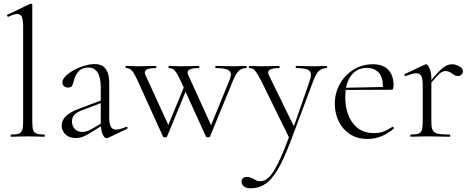

<svg xmlns="http://www.w3.org/2000/svg" viewBox="-20 -745 2572 1046"><path d="M41 -12Q70 -12 83 -17Q96 -22 101 -36.5Q106 -51 106 -81V-600Q106 -637 99 -653Q92 -669 74 -669Q58 -669 26 -654H24Q20 -654 18.5 -659Q17 -664 21 -665L144 -724Q146 -725 149 -725Q151 -725 153.5 -723Q156 -721 156 -718V-81Q156 -51 160.5 -37Q165 -23 178.5 -17.5Q192 -12 221 -12Q224 -12 224 -6Q224 0 221 0Q199 0 185 -1L131 -2L77 -1Q64 0 41 0Q38 0 38 -6Q38 -12 41 -12Z M670 -54Q674 -54 675 -49.5Q676 -45 672 -43L569 6Q565 8 561 8Q550 8 541 -9.5Q532 -27 530 -57L475 -23Q450 -7 431 0Q412 7 392 7Q357 7 336.5 -13Q316 -33 316 -61Q316 -89 338 -111.5Q360 -134 414 -154L529 -197V-267Q529 -377 461 -377Q427 -377 408 -355.5Q389 -334 382 -305Q378 -287 372.5 -277.5Q367 -268 350 -268Q336 -268 328 -276.5Q320 -285 320 -296Q320 -318 349.5 -341.5Q379 -365 421 -380.5Q463 -396 496 -396Q536 -396 555.5 -370Q575 -344 575 -297V-108Q575 -71 583.5 -55Q592 -39 613 -39Q632 -39 668 -54ZM529 -71V-74V-183L423 -143Q394 -131 383 -117Q372 -103 372 -84Q372 -60 387 -43Q402 -26 429 -26Q451 -26 481 -43Z M1321 -374Q1297 -374 1281 -359Q1265 -344 1249 -305L1124 -1Q1123 3 1113 3Q1103 3 1102 -1L991 -245L890 -1Q889 3 879 3Q869 3 868 -1L731 -303Q711 -347 698.5 -360.5Q686 -374 667 -374Q664 -374 664 -380Q664 -386 667 -386Q687 -386 698 -385L728 -384L786 -385Q801 -386 829 -386Q832 -386 832 -380Q832 -374 829 -374Q800 -374 784.5 -368.5Q769 -363 769 -350Q769 -343 773 -335L897 -64L981 -268L965 -303Q945 -347 932 -360.5Q919 -374 900 -374Q898 -374 898 -380Q898 -386 900 -386L932 -385Q942 -384 962 -384L1025 -385Q1039 -386 1063 -386Q1066 -386 1066 -380Q1066 -374 1063 -374Q1002 -374 1002 -350Q1002 -343 1006 -335L1130 -63L1231 -311Q1238 -330 1238 -339Q1238 -358 1218.5 -366Q1199 -374 1155 -374Q1153 -374 1153 -380Q1153 -386 1155 -386Q1182 -386 1196 -385L1256 -384L1291 -385Q1300 -386 1321 -386Q1324 -386 1324 -380Q1324 -374 1321 -374Z M1759 -374Q1735 -374 1718 -359Q1701 -344 1687 -305L1562 28Q1525 125 1492.5 179.5Q1460 234 1425 257.5Q1390 281 1344 281Q1324 281 1310 271.5Q1296 262 1296 244Q1296 233 1304 226Q1312 219 1323 219Q1344 219 1364 231Q1373 237 1380.5 239.5Q1388 242 1399 242Q1424 242 1446 220Q1468 198 1493.5 147Q1519 96 1554 3L1404 -303Q1381 -347 1369 -360.5Q1357 -374 1338 -374Q1336 -374 1336 -380Q1336 -386 1338 -386Q1359 -386 1369 -385L1400 -384L1462 -385Q1476 -386 1501 -386Q1503 -386 1503 -380Q1503 -374 1501 -374Q1441 -374 1441 -350Q1441 -343 1445 -335L1581 -57L1666 -301Q1674 -323 1674 -337Q1674 -358 1655.5 -366Q1637 -374 1593 -374Q1591 -374 1591 -380Q1591 -386 1593 -386Q1620 -386 1634 -385L1694 -384L1729 -385Q1738 -386 1759 -386Q1762 -386 1762 -380Q1762 -374 1759 -374Z M2119 -54Q2122 -54 2124.5 -50.5Q2127 -47 2125 -44Q2059 12 1982 12Q1925 12 1885 -15Q1845 -42 1824.5 -85.5Q1804 -129 1804 -180Q1804 -239 1832 -288.5Q1860 -338 1907.5 -366.5Q1955 -395 2011 -395Q2067 -395 2095.5 -364.5Q2124 -334 2124 -281Q2124 -267 2121.5 -261.5Q2119 -256 2112 -256L1863 -255Q1861 -231 1861 -216Q1861 -129 1902 -74.5Q1943 -20 2017 -20Q2048 -20 2070 -28.5Q2092 -37 2118 -54ZM1865 -267 2066 -271Q2067 -323 2043.5 -349Q2020 -375 1979 -375Q1934 -375 1904.5 -346.5Q1875 -318 1865 -267Z M2502 -357Q2502 -347 2494.5 -339Q2487 -331 2473 -331Q2463 -331 2455 -336.5Q2447 -342 2445 -343Q2426 -358 2407 -358Q2393 -358 2377.5 -346Q2362 -334 2330 -295V-81Q2330 -51 2337 -36.5Q2344 -22 2364.5 -17Q2385 -12 2430 -12Q2433 -12 2433 -6Q2433 0 2430 0Q2398 0 2379 -1L2307 -2L2254 -1Q2241 0 2218 0Q2215 0 2215 -6Q2215 -12 2218 -12Q2247 -12 2260 -17Q2273 -22 2278 -36.5Q2283 -51 2283 -81V-281Q2283 -316 2275 -331Q2267 -346 2247 -346Q2231 -346 2191 -331H2189Q2185 -331 2183.5 -335.5Q2182 -340 2186 -342L2297 -394Q2299 -395 2302 -395Q2310 -395 2320 -372.5Q2330 -350 2330 -315V-309Q2371 -359 2395 -377Q2419 -395 2441 -395Q2463 -395 2482.5 -383.5Q2502 -372 2502 -357Z"/></svg>

Font: Cormorant Garamond Light
Style: Regular
Weight: 300
Designer: Christian Thalmann (Catharsis Fonts)
Version: Version 3.000